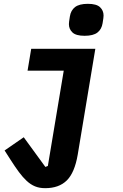

<svg xmlns="http://www.w3.org/2000/svg" viewBox="-20 -771 640 1003"><path d="M216 212Q186 212 163 202.5Q140 193 119.5 174Q99 155 79 128Q59 101 36 65L4 15L104 -54L217 101L230 96L313 -402H124L143 -516H478L386 37Q370 131 329 171.5Q288 212 216 212ZM422 -584Q377 -584 358.5 -601.5Q340 -619 340 -645Q340 -650 341 -658.5Q342 -667 345 -685Q350 -717 372 -734Q394 -751 439 -751Q484 -751 502.5 -733.5Q521 -716 521 -690Q521 -685 520 -676.5Q519 -668 516 -650Q511 -618 489 -601Q467 -584 422 -584Z"/></svg>

Font: IBM Plex Mono
Style: Bold Italic
Weight: 700
Italic angle: -9°
Monospace: yes
Designer: Mike Abbink, Paul van der Laan, Pieter van Rosmalen
Foundry: Bold Monday
Version: Version 2.3